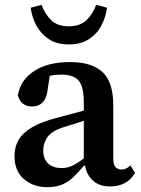

<svg xmlns="http://www.w3.org/2000/svg" viewBox="-20 -760 583 795"><path d="M436 12Q393 12 366.5 -10.5Q340 -33 332 -74H328Q306 -49 285.5 -28.5Q265 -8 239 3.5Q213 15 176 15Q118 15 79 -18.5Q40 -52 40 -114Q40 -150 56 -179Q72 -208 110.5 -231.5Q149 -255 218 -273Q246 -280 273 -287.5Q300 -295 327 -302V-335Q327 -402 305.5 -426.5Q284 -451 234 -451Q222 -451 210.5 -450Q199 -449 186 -446L178 -393Q174 -354 157 -336.5Q140 -319 114 -319Q89 -319 74 -331.5Q59 -344 54 -366Q65 -429 121.5 -466Q178 -503 271 -503Q360 -503 404.5 -461.5Q449 -420 449 -324V-104Q449 -79 458 -68.5Q467 -58 483 -58Q503 -58 520 -75L539 -44Q506 12 436 12ZM159 -137Q159 -101 180 -82.5Q201 -64 235 -64Q258 -64 278.5 -73.5Q299 -83 327 -104V-260Q307 -253 287.5 -247Q268 -241 248 -235Q194 -218 176.5 -192.5Q159 -167 159 -137ZM107 -728 152 -740Q166 -701 192.5 -676Q219 -651 265 -651Q311 -651 338 -676.5Q365 -702 378 -740L423 -728Q418 -689 400 -654.5Q382 -620 348.5 -598Q315 -576 265 -576Q215 -576 182 -598Q149 -620 130.5 -654.5Q112 -689 107 -728Z"/></svg>

Font: Source Serif 4 SmText Semibold
Style: Regular
Weight: 600
Designer: Frank Grießhammer
Foundry: Adobe
Version: Version 4.005;hotconv 1.1.0;makeotfexe 2.6.0